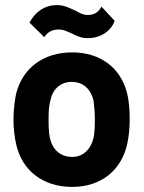

<svg xmlns="http://www.w3.org/2000/svg" viewBox="-20 -727 567 755"><path d="M264 8C377 8 457 -57 480 -160C487 -190 490 -225 490 -259C490 -295 487 -334 479 -363C454 -460 375 -521 264 -521C151 -521 70 -460 44 -361C38 -334 33 -295 33 -257C33 -223 37 -187 44 -158C67 -57 148 8 264 8ZM96 -638 154 -581C167 -600 183 -611 212 -611C228 -611 238 -606 261 -596C280 -587 297 -577 325 -577C375 -577 416 -604 431 -645L379 -701C365 -675 346 -668 325 -668C307 -668 295 -675 277 -685C254 -695 234 -707 204 -707C156 -707 118 -680 96 -638ZM171 -257C171 -286 172 -312 178 -331C186 -375 217 -405 262 -405C307 -405 337 -377 348 -331C350 -312 353 -287 353 -257C353 -232 352 -206 348 -185C337 -140 307 -110 264 -110C217 -110 186 -139 176 -185C172 -205 171 -231 171 -257Z"/></svg>

Font: Vanilla Cream ExtraBold
Style: Regular
Weight: 800
Designer: Jeremy Tribby, Jinavaṁso
Foundry: Tribby Type
Version: Version 1.422;Glyphs 3.1.2 (3151)